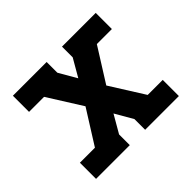

<svg xmlns="http://www.w3.org/2000/svg" viewBox="-124 -684 849 849"><g transform="rotate(-45 300.0 -260.0)"><path d="M41 0V-101H135L235 -260L135 -419H41V-520H252V-453L300 -370L348 -453V-520H559V-419H465L365 -260L465 -101H559V0H348V-67L300 -150L252 -67V0Z"/></g></svg>

Font: Iosevka Etoile
Style: Bold
Weight: 700
Designer: Belleve Invis
Foundry: Belleve Invis
Version: Version 28.1.0; ttfautohint (v1.8.4)